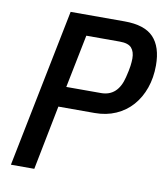

<svg xmlns="http://www.w3.org/2000/svg" viewBox="-79 -765 729 833"><g transform="rotate(10 285.0 -349.0)"><path d="M25 0 165 -698H403Q491 -698 530.5 -656.5Q570 -615 570 -533Q570 -479 554 -433.5Q538 -388 508.5 -354.5Q479 -321 437 -302.5Q395 -284 344 -284H184L128 0ZM203 -374H356Q430 -374 451 -461Q459 -493 461.5 -512Q464 -531 464 -545Q464 -575 449.5 -591.5Q435 -608 397 -608H250Z"/></g></svg>

Font: IBM Plex Sans Cond Medm
Style: Italic
Weight: 500
Width: 3
Italic angle: -11°
Designer: Mike Abbink, Paul van der Laan, Pieter van Rosmalen
Foundry: Bold Monday
Version: Version 1.3